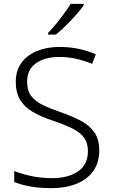

<svg xmlns="http://www.w3.org/2000/svg" viewBox="-20 -968 586 998"><path d="M496 -186Q496 -122 464 -78Q432 -34 376 -12Q320 10 249 10Q184 10 136 1Q88 -8 54 -22V-79Q91 -64 142 -53Q193 -42 252 -42Q334 -42 385.5 -77Q437 -112 437 -182Q437 -224 417.5 -251.5Q398 -279 357.5 -299.5Q317 -320 254 -341Q194 -361 151 -386Q108 -411 85 -448.5Q62 -486 62 -543Q62 -601 91.5 -641.5Q121 -682 172.5 -703Q224 -724 290 -724Q342 -724 389 -714Q436 -704 478 -686L459 -636Q373 -672 288 -672Q214 -672 167.5 -639.5Q121 -607 121 -544Q121 -498 141 -470.5Q161 -443 199 -424Q237 -405 292 -386Q355 -364 400.5 -340Q446 -316 471 -279.5Q496 -243 496 -186ZM415 -940Q400 -919 375.5 -891Q351 -863 323 -835.5Q295 -808 270 -788H230V-797Q249 -816 271 -843Q293 -870 313.5 -898Q334 -926 347 -948H415Z"/></svg>

Font: Noto Sans Thai Looped Light
Style: Regular
Weight: 300
Designer: Sasikarn Vongin, Ben Mitchell
Foundry: The Fontpad Ltd
Version: Version 1.001; ttfautohint (v1.8.4.7-5d5b)